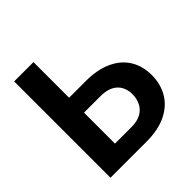

<svg xmlns="http://www.w3.org/2000/svg" viewBox="-188 -856 1002 1002"><g transform="rotate(-45 313.0 -355.5)"><path d="M329 0H64.5V-711H207V-448H329Q416 -448 475.5 -420.2Q535 -392.5 565.5 -342.8Q596 -293 596 -226.5Q596 -160 565.5 -108.8Q535 -57.5 475.8 -28.8Q416.5 0 329 0ZM329 -109.5Q372 -109.5 399.5 -125Q427 -140.5 440.5 -167.5Q454 -194.5 454 -227.5Q454 -259 440.8 -284Q427.5 -309 400 -323.5Q372.5 -338 329 -338H207V-109.5Z"/></g></svg>

Font: Roberto Sans
Style: Bold
Weight: 700
Designer: Google (font) & Cristiano Sobral (main changes)
Version: Version 1.000;October 12, 2021;FontCreator 14.0.0.2814 64-bi